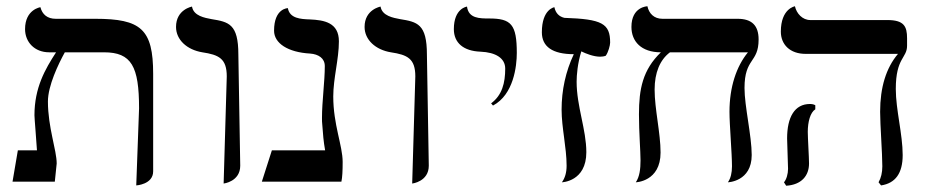

<svg xmlns="http://www.w3.org/2000/svg" viewBox="-20 -580 2958 613"><path d="M415 12C415 12 469 9 469 -33V-344C469 -487 430 -520 284 -520H158C131 -520 115 -534 109 -557C109 -557 60 -550 60 -487C60 -446 90 -413 137 -413H159C124 -359 90 -300 90 -212C90 -202 96 -135 98 -100H37L20 0H155L161 -58C161 -101 133 -173 133 -256C133 -306 166 -375 187 -413H312C400 -413 424 -368 424 -234Z M694 6C694 6 747 0 747 -51L741 -406C741 -504 710 -510 655 -519C634 -523 598 -529 593 -559C593 -559 542 -550 542 -494C542 -453 577 -421 626 -413C679 -405 704 -393 704 -336Z M1044 -272C1044 -330 1062 -391 1062 -448C1062 -508 1015 -516 969 -518C940 -519 905 -521 899 -554C899 -554 855 -554 855 -482C855 -442 899 -413 970 -409C997 -407 1017 -394 1017 -369C1017 -320 1008 -256 1008 -204C1008 -196 1008 -188 1009 -181C1011 -152 1013 -128 1018 -100H848L816 0H1070C1073 -14 1074 -35 1074 -63C1074 -115 1044 -182 1044 -272Z M1296 6C1296 6 1349 0 1349 -51L1343 -406C1343 -504 1312 -510 1257 -519C1236 -523 1200 -529 1195 -559C1195 -559 1144 -550 1144 -494C1144 -453 1179 -421 1228 -413C1281 -405 1306 -393 1306 -336Z M1554 -243C1620 -278 1630 -369 1630 -411C1630 -502 1612 -521 1542 -521C1511 -521 1476 -521 1471 -559C1471 -559 1429 -554 1429 -487C1429 -443 1460 -417 1514 -415C1563 -413 1593 -394 1593 -361C1593 -315 1583 -276 1548 -250Z M1789 -51C1789 -29 1784 -12 1774 2C1774 2 1852 0 1852 -94C1852 -166 1821 -241 1821 -319C1821 -340 1824 -378 1836 -416C1850 -409 1875 -399 1896 -399C1902 -399 1909 -400 1914 -402C1922 -413 1928 -435 1928 -444C1928 -505 1902 -519 1782 -523C1765 -527 1754 -538 1750 -557C1750 -557 1710 -551 1710 -477C1710 -431 1744 -407 1812 -407C1786 -352 1773 -292 1773 -230C1773 -172 1789 -109 1789 -51Z M2357 -299C2357 -396 2402 -378 2402 -454C2402 -499 2380 -520 2335 -520H2095C2068 -520 2052 -537 2047 -560C2047 -560 1996 -559 1996 -494C1996 -448 2027 -413 2090 -413C2032 -357 2020 -296 2020 -215C2020 -157 2025 -98 2025 -68C2025 -40 2022 -16 2010 2C2010 2 2089 0 2089 -93C2089 -155 2070 -232 2070 -294C2070 -348 2087 -389 2119 -413H2368C2331 -368 2309 -302 2309 -223C2309 -181 2317 -91 2317 -49C2317 -28 2313 -11 2304 2C2304 2 2380 0 2380 -85C2380 -146 2357 -241 2357 -299Z M2840 -296C2840 -396 2876 -394 2876 -434V-458C2876 -496 2866 -516 2813 -516H2567C2542 -516 2523 -537 2518 -560C2518 -560 2473 -553 2473 -479C2473 -438 2502 -408 2552 -408H2847C2809 -363 2790 -301 2790 -223C2790 -181 2797 -91 2797 -49C2797 -29 2793 -12 2785 2L2793 12C2839 5 2862 -27 2862 -85C2862 -151 2840 -230 2840 -296ZM2559 -159C2559 -191 2567 -221 2583 -231V-244C2578 -247 2572 -248 2566 -248C2517 -248 2493 -206 2493 -138C2493 -119 2496 -59 2496 -41C2496 -25 2491 -7 2483 2L2490 13C2539 10 2563 -19 2563 -58C2563 -77 2559 -140 2559 -159Z"/></svg>

Font: Libertinus Serif
Style: Regular
Weight: 400
Designer: Philipp H. Poll, Khaled Hosny
Foundry: Caleb Maclennan
Version: Version 7.050;RELEASE